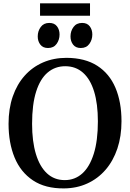

<svg xmlns="http://www.w3.org/2000/svg" viewBox="-20 -1090 760 1122"><path d="M354 11Q244.5 12 172.5 -36Q100.5 -84 65.2 -169.5Q30 -255 30 -366.5Q30 -455 54.5 -526Q79 -597 124 -647.5Q169 -698 231.2 -725Q293.5 -752 368.5 -752Q477 -751.5 548.2 -705.8Q619.5 -660 654.8 -576.8Q690 -493.5 690 -381.5Q690 -293.5 665.8 -221.5Q641.5 -149.5 596.8 -97.8Q552 -46 490.2 -17.8Q428.5 10.5 354 11ZM358.5 -37.5Q417.5 -37.5 460.8 -76.2Q504 -115 528 -191.5Q552 -268 552 -381Q552 -483 530 -555Q508 -627 465.2 -665Q422.5 -703 361 -703Q302 -703 258.5 -666.2Q215 -629.5 191.2 -554.8Q167.5 -480 167.5 -366.5Q167.5 -263.5 189.8 -190Q212 -116.5 254.5 -77Q297 -37.5 358.5 -37.5ZM260 -809.5Q231 -809.5 215.8 -829.2Q200.5 -849 200.5 -877Q200.5 -908.5 218 -932.2Q235.5 -956 267.5 -956H268.5Q298 -956 313 -936.2Q328 -916.5 328 -888.5Q328 -857.5 310.8 -833.5Q293.5 -809.5 261 -809.5ZM451.5 -809.5Q422.5 -809.5 407.2 -829.2Q392 -849 392 -877Q392 -908.5 409.5 -932.2Q427 -956 459.5 -956H460.5Q489.5 -956 504.5 -936.2Q519.5 -916.5 519.5 -888.5Q519.5 -857.5 502.2 -833.5Q485 -809.5 452.5 -809.5ZM506 -1070.5V-998H214V-1070.5Z"/></svg>

Font: Merriweather 48pt SemiBold
Style: Regular
Weight: 600
Version: Version 2.100